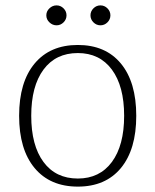

<svg xmlns="http://www.w3.org/2000/svg" viewBox="-20 -681 577 713"><path d="M51 -251Q51 -376 108.5 -445Q166 -514 269 -514Q372 -514 429 -445Q486 -376 486 -251Q486 -126 429 -57Q372 12 269 12Q166 12 108.5 -57Q51 -126 51 -251ZM441 -251Q441 -361 395.5 -422.5Q350 -484 269 -484Q187 -484 141.5 -422.5Q96 -361 96 -251Q96 -141 141.5 -79.5Q187 -18 269 -18Q350 -18 395.5 -79.5Q441 -141 441 -251ZM152 -624Q152 -639 163.5 -650Q175 -661 190 -661Q205 -661 216 -650Q227 -639 227 -624Q227 -609 216 -598Q205 -587 190 -587Q175 -587 163.5 -598Q152 -609 152 -624ZM316 -624Q316 -639 327 -650Q338 -661 353 -661Q368 -661 379 -650Q390 -639 390 -624Q390 -609 379 -598Q368 -587 353 -587Q338 -587 327 -598Q316 -609 316 -624Z"/></svg>

Font: Arima Madurai ExtraLight
Style: Regular
Weight: 275
Designer: Joana Correia and Natanael Gama
Foundry: NDISCOVER
Version: Version 1.020